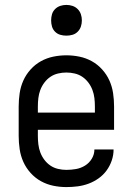

<svg xmlns="http://www.w3.org/2000/svg" viewBox="-20 -753 540 781"><path d="M250 8Q223 8 196.5 2.5Q170 -3 146.5 -16Q123 -29 104.5 -49.5Q86 -70 75 -94.5Q64 -119 60 -146Q56 -173 56 -200V-320Q56 -347 60 -374Q64 -401 75 -425.5Q86 -450 104.5 -470.5Q123 -491 146.5 -504Q170 -517 196.5 -522.5Q223 -528 250 -528Q277 -528 303.5 -522.5Q330 -517 353.5 -504Q377 -491 395.5 -470.5Q414 -450 425 -425.5Q436 -401 440 -374Q444 -347 444 -320V-225H134V-200Q134 -183 136 -166Q138 -149 144 -133Q150 -117 160.5 -103Q171 -89 185 -79.5Q199 -70 216 -66Q233 -62 250 -62Q270 -62 289.5 -65.5Q309 -69 326 -79.5Q343 -90 353.5 -107.5Q364 -125 364 -145H442Q442 -122 434.5 -100Q427 -78 413.5 -59.5Q400 -41 381 -27.5Q362 -14 340.5 -6Q319 2 296 5Q273 8 250 8ZM366 -295V-320Q366 -337 364 -354Q362 -371 356 -387Q350 -403 339.5 -417Q329 -431 315 -440.5Q301 -450 284 -454Q267 -458 250 -458Q233 -458 216 -454Q199 -450 185 -440.5Q171 -431 160.5 -417Q150 -403 144 -387Q138 -371 136 -354Q134 -337 134 -320V-295ZM250 -608Q237 -608 225 -611.5Q213 -615 204 -624Q195 -633 191.5 -645Q188 -657 188 -670Q188 -683 191.5 -695Q195 -707 204 -716Q213 -725 225 -729Q237 -733 250 -733Q263 -733 275 -729Q287 -725 296 -716Q305 -707 309 -695Q313 -683 313 -670Q313 -657 309 -645Q305 -633 296 -624Q287 -615 275 -611.5Q263 -608 250 -608Z"/></svg>

Font: Iosevka srxl
Style: Regular
Weight: 400
Monospace: yes
Designer: Belleve Invis
Foundry: Belleve Invis
Version: Version 33.0.1; ttfautohint (v1.8.3)